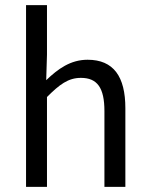

<svg xmlns="http://www.w3.org/2000/svg" viewBox="-20 -732 584 752"><path d="M82 0H164V-352C213 -401 247 -427 297 -427C361 -427 389 -388 389 -297V0H471V-308C471 -432 425 -498 323 -498C256 -498 207 -462 161 -418L164 -518V-712H82Z"/></svg>

Font: Giro Sans Regular
Style: Regular
Weight: 400
Designer: Paul D. Hunt
Foundry: Adobe Systems Incorporated
Version: Version 1.000;PS 1.0;hotconv 1.0.88;makeotf.lib2.5.647800